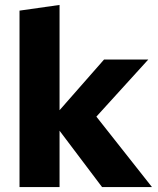

<svg xmlns="http://www.w3.org/2000/svg" viewBox="-20 -757 640 777"><path d="M59 0V-714L221 -737V-311L401 -516H580L370 -285L595 0H393L221 -228V0Z"/></svg>

Font: Red Hat Mono
Style: Regular
Weight: 300
Monospace: yes
Designer: Pentagram, MCKL
Foundry: Pentagram, MCKL
Version: Version 1.023